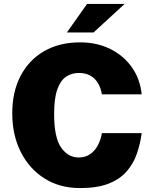

<svg xmlns="http://www.w3.org/2000/svg" viewBox="-20 -949 785 979"><path d="M388.5 10Q284 10 206.2 -39.5Q128.5 -89 85.5 -175Q42.5 -261 42.5 -371Q42.5 -481 85 -562.2Q127.5 -643.5 205.2 -688.2Q283 -733 388.5 -733Q474.5 -733 542.5 -699.2Q610.5 -665.5 652.5 -605.8Q694.5 -546 702.5 -468H499.5Q494 -501.5 479 -526Q464 -550.5 439.8 -563.8Q415.5 -577 382 -577Q345.5 -577 317 -558Q288.5 -539 272.2 -493.2Q256 -447.5 256 -368Q256 -247.5 291.5 -196.8Q327 -146 382 -146Q415.5 -146 439.8 -163Q464 -180 479 -208.2Q494 -236.5 499.5 -270H702.5Q695 -214 677.2 -163.5Q659.5 -113 624.8 -73.8Q590 -34.5 532.5 -12.2Q475 10 388.5 10ZM321 -783.5 424 -929H615.5L457 -783.5Z"/></svg>

Font: Public Sans Thin Black
Style: Regular
Weight: 900
Version: Version 2.001